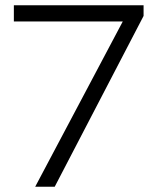

<svg xmlns="http://www.w3.org/2000/svg" viewBox="-20 -710 600 730"><path d="M32.7 -689.9H525.9V-649.4L188 0H113.8L446.8 -628.4H32.7Z"/></svg>

Font: HK Grotesk Legacy
Style: Regular
Weight: 400
Designer: Alfredo Marco Pradil
Foundry: Hanken Design Co.
Version: Version 2.022;PS 002.022;hotconv 1.0.88;makeotf.lib2.5.64775